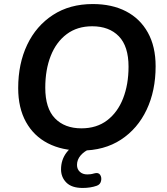

<svg xmlns="http://www.w3.org/2000/svg" viewBox="-20 -735 825 950"><path d="M381 10Q287 10 217 -26Q147 -62 108.5 -131.5Q70 -201 70 -299Q70 -420 114.5 -513.5Q159 -607 242 -661Q325 -715 439 -715Q534 -715 603.5 -679Q673 -643 711.5 -574Q750 -505 750 -407Q750 -286 705.5 -192Q661 -98 578.5 -44Q496 10 381 10ZM383 -100Q458 -100 510 -139.5Q562 -179 589 -248Q616 -317 616 -405Q616 -506 568 -555.5Q520 -605 436 -605Q362 -605 310 -566Q258 -527 231 -458.5Q204 -390 204 -301Q204 -199 252 -149.5Q300 -100 383 -100ZM389 195Q335 195 308.5 168.5Q282 142 282 103Q282 7 394 -42L428 0Q397 13 379 34Q361 55 361 81Q361 102 375 115Q389 128 412 128Q420 128 428 127Q436 126 446 123Q467 117 475.5 130Q484 143 480 160.5Q476 178 459 184Q428 195 389 195Z"/></svg>

Font: Nunito
Style: Bold Italic
Weight: 700
Italic angle: -9°
Designer: Vernon Adams
Foundry: Vernon Adams
Version: Version 3.601; ttfautohint (v1.8.2.53-6de2)